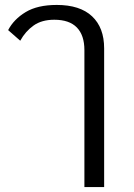

<svg xmlns="http://www.w3.org/2000/svg" viewBox="-20 -578 542 778"><path d="M322 180V-375Q322 -435 291.5 -466.5Q261 -498 200 -498Q149 -498 116 -474.5Q83 -451 62 -413L13 -456Q36 -500 84 -529Q132 -558 210 -558Q304 -558 353 -512Q402 -466 402 -382V180Z"/></svg>

Font: IBM Plex Sans Thai Looped
Style: Regular
Weight: 400
Designer: Mike Abbink, Paul van der Laan, Pieter van Rosmalen, Ben Mitchell, Mark Frömberg
Foundry: Bold Monday
Version: Version 1.1